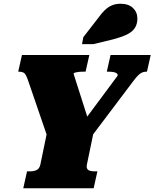

<svg xmlns="http://www.w3.org/2000/svg" viewBox="-20 -1003 823 1023"><path d="M104 0 124 -90H140Q160 -90 175 -97Q190 -104 195 -126L232 -305L237 -261L129 -576Q123 -593 117.5 -603Q112 -613 103.5 -617Q95 -621 82 -621H77L97 -710H456L436 -621H424Q407 -621 396 -619.5Q385 -618 379 -616Q373 -614 372 -610L461 -331L393 -312L607 -600Q608 -607 603 -611.5Q598 -616 587 -618.5Q576 -621 558 -621H549L569 -710H783L763 -621H758Q746 -621 735.5 -616Q725 -611 714 -599.5Q703 -588 688 -568L452 -255L480 -305L443 -126Q440 -112 444.5 -104Q449 -96 459.5 -93Q470 -90 483 -90H499L479 0ZM503 -907Q521 -932 538.5 -949Q556 -966 576.5 -974.5Q597 -983 622 -983Q665 -983 688.5 -960.5Q712 -938 712 -904Q712 -875 698.5 -854Q685 -833 656 -819Q627 -805 581 -793L478 -768H417L424 -805Z"/></svg>

Font: Roboto Serif 20pt Black
Style: Italic
Weight: 900
Italic angle: -10°
Version: Version 1.008